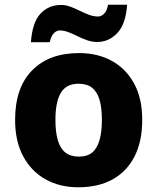

<svg xmlns="http://www.w3.org/2000/svg" viewBox="-20 -784 667 814"><path d="M583 -276Q583 -184 550 -120Q517 -56 456.5 -23Q396 10 312 10Q234 10 173.5 -23.5Q113 -57 78.5 -121Q44 -185 44 -276Q44 -412 116 -485.5Q188 -559 315 -559Q394 -559 454 -526Q514 -493 548.5 -430Q583 -367 583 -276ZM215 -276Q215 -225 225 -190Q235 -155 257 -137.5Q279 -120 314 -120Q350 -120 371 -137.5Q392 -155 402 -190Q412 -225 412 -275Q412 -327 402 -361Q392 -395 370.5 -412Q349 -429 313 -429Q261 -429 238 -390.5Q215 -352 215 -276ZM111 -605Q117 -689 151.5 -726Q186 -763 239 -763Q259 -763 279 -755.5Q299 -748 319 -738Q339 -728 358 -721Q377 -714 396 -714Q408 -714 420.5 -725Q433 -736 438 -764H519Q513 -681 477 -643.5Q441 -606 392 -606Q371 -606 350.5 -613Q330 -620 310 -630Q290 -640 270.5 -647.5Q251 -655 233 -655Q221 -655 209 -644Q197 -633 191 -605Z"/></svg>

Font: Noto Sans Cham ExtraBold
Style: Regular
Weight: 800
Version: Version 2.002